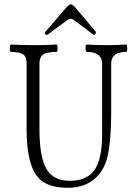

<svg xmlns="http://www.w3.org/2000/svg" viewBox="-20 -877 629 910"><path d="M206 -713Q201 -709 195.5 -714.5Q190 -720 194 -725L299 -847Q311 -857 316 -857Q320 -857 332 -847L433 -728Q437 -723 432 -716Q427 -709 422 -713L328 -784Q323 -788 316 -788Q307 -788 302 -784ZM301 13Q227 13 185 -14.5Q143 -42 124 -108Q106 -170 106 -264V-575Q106 -609 88.5 -620Q71 -631 32 -631Q26 -631 26.5 -648.5Q27 -666 32 -666Q86 -663 140 -663Q195 -663 249 -666Q253 -666 253 -648.5Q253 -631 249 -631Q205 -631 186 -619.5Q167 -608 167 -575V-264Q167 -133 200 -76.5Q233 -20 310 -20Q392 -20 428 -71.5Q464 -123 464 -239V-575Q464 -631 391 -631Q386 -631 385.5 -648.5Q385 -666 391 -666Q438 -663 484 -663Q532 -663 578 -666Q583 -666 583 -648.5Q583 -631 578 -631Q507 -631 507 -575V-356Q507 -183 483 -112Q463 -53 416.5 -20Q370 13 301 13Z"/></svg>

Font: Junicode Cond Light
Style: Regular
Weight: 300
Width: 3
Designer: Peter S. Baker
Version: Version 2.201